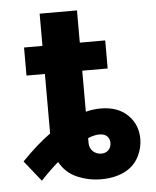

<svg xmlns="http://www.w3.org/2000/svg" viewBox="-51 -719 630 775"><g transform="rotate(-5 264.5 -332.0)"><path d="M22 -87.4Q82.7 -150.6 138.5 -190.7V-431.8H63.9V-545.5H138.5V-676.1H289.8V-545.5H392.8V-431.8H289.8V-265.6Q318.9 -273.4 350.1 -273.4Q419.4 -273.4 459.2 -234.7Q499.3 -195.7 499.3 -137.4Q499.3 -102.3 483 -68.5Q474.8 -51.5 461.3 -36.8Q447.8 -22 428.6 -11.4Q409.4 -0.7 384.2 5.3Q359 11.4 327.4 11.4Q278.1 11.4 231.2 -8.5Q185.4 -28.1 160.5 -73.2Q125 -42.3 88.8 -3.6ZM289.8 -137.8Q289.8 -128.2 293.5 -119.7Q297.2 -111.2 303.6 -104.9Q310 -98.7 318.9 -95.2Q327.8 -91.6 337.7 -91.6Q354.8 -91.6 366.3 -102.5Q377.8 -113.3 377.8 -132.5Q377.8 -147.7 367.5 -158.6Q357.2 -169.4 335.2 -169.4Q316.1 -169.4 289.8 -158.7Z"/></g></svg>

Font: Inter P
Style: Bold
Weight: 700
Designer: Rasmus Andersson
Foundry: rsms
Version: Version 3.018;git-588b23468